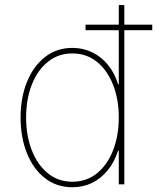

<svg xmlns="http://www.w3.org/2000/svg" viewBox="-20 -748 638 779"><path d="M273.4 11.7Q209.5 11.7 162.1 -25.4Q114.7 -62.5 89.1 -126.7Q63.5 -190.9 63.5 -271.5Q63.5 -351.6 89.4 -415.5Q115.2 -479.5 162.6 -516.6Q210 -553.7 273.4 -553.7Q316.9 -553.7 353.8 -535.9Q390.6 -518.1 418 -484.9Q445.3 -451.7 459 -406.2H461.9V-727.5H484.4V0H461.9V-136.7H459Q444.8 -91.3 417.7 -57.9Q390.6 -24.4 354 -6.3Q317.4 11.7 273.4 11.7ZM273.4 -10.7Q331.5 -10.7 373.8 -45.2Q416 -79.6 439 -138.7Q461.9 -197.8 461.9 -271.5Q461.9 -345.2 438.7 -404.1Q415.5 -462.9 373.3 -497.1Q331.1 -531.2 273.4 -531.2Q216.3 -531.2 174.1 -497.1Q131.8 -462.9 108.9 -404.1Q85.9 -345.2 85.9 -271.5Q85.9 -197.8 108.9 -138.7Q131.8 -79.6 173.8 -45.2Q215.8 -10.7 273.4 -10.7ZM327.1 -625.5V-647.9H597.7V-625.5Z"/></svg>

Font: Inter Thin
Style: Regular
Weight: 250
Designer: Rasmus Andersson
Foundry: rsms
Version: Version 4.001;git-66647c0bb